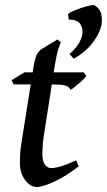

<svg xmlns="http://www.w3.org/2000/svg" viewBox="-20 -733 430 773"><path d="M327.6 -427.2Q321.3 -418 308.3 -406.2Q295.4 -394.5 282.7 -384.5Q270 -374.5 264.2 -371.1Q258.3 -384.8 241.7 -388.9Q225.1 -393.1 190.4 -393.1H35.2L26.4 -409.7L78.6 -441.9H316.9ZM296.9 -63.5Q247.1 -24.4 199.5 -2.2Q151.9 20 128.4 20Q102.5 20 81.3 -7.6Q60.1 -35.2 60.1 -78.1Q60.1 -96.7 61.3 -116Q62.5 -135.3 66.9 -162.1L114.3 -459Q120.6 -498 127.7 -512.5Q134.8 -526.9 147.9 -535.6L211.9 -574.2L225.6 -562Q222.2 -558.6 215.1 -536.4Q208 -514.2 200.7 -470.2L156.2 -185.1Q153.3 -166 151.9 -145Q150.4 -124 150.4 -114.3Q150.4 -84 160.9 -70.1Q171.4 -56.2 185.1 -56.2Q202.1 -56.2 226.1 -63.5Q250 -70.8 286.6 -87.4ZM387.7 -628.9Q379.9 -595.7 351.6 -559.1Q323.2 -522.5 276.9 -496.6L259.3 -515.6Q303.2 -552.2 311 -593.3Q315.4 -618.7 303 -636.5Q290.5 -654.3 256.8 -654.3L253.9 -676.3Q260.3 -683.1 282 -691.9Q303.7 -700.7 326.7 -707Q349.6 -713.4 359.4 -712.4Q382.3 -699.2 387.5 -676.3Q392.6 -653.3 387.7 -628.9Z"/></svg>

Font: Gentium Book Plus
Style: Italic
Weight: 400
Italic angle: -8°
Designer: Victor Gaultney, Annie Olsen, Iska Routamaa, Becca Hirsbrunner
Foundry: SIL International
Version: Version 6.101